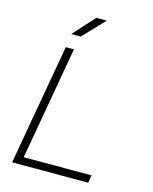

<svg xmlns="http://www.w3.org/2000/svg" viewBox="-130 -979 846 1064"><g transform="rotate(15 293.0 -447.0)"><path d="M44.4 0 166.5 -693.4H213.4L99.1 -43.9H488.3L480.5 0ZM176.8 -771.5 288.1 -894H347.7L231.4 -771.5Z"/></g></svg>

Font: Cascadia Code NF ExtraLight
Style: Italic
Weight: 200
Italic angle: -10°
Monospace: yes
Designer: Aaron Bell
Foundry: Saja Typeworks
Version: Version 2404.023; ttfautohint (v1.8.4)